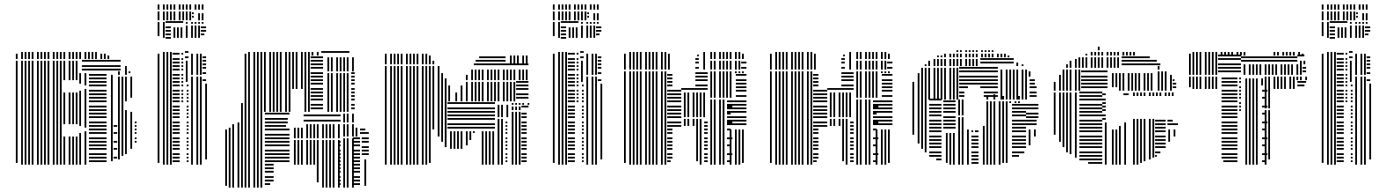

<svg xmlns="http://www.w3.org/2000/svg" viewBox="-20 -748 6294 872"><path d="M60 -8H52V-416H60ZM84 0H76V-416H84ZM100 0H92V-416H100ZM116 0H108V-416H116ZM132 0H124V-416H132ZM156 0H148V-416H156ZM172 0H164V-416H172ZM188 0H180V-416H188ZM204 0H196V-416H204ZM228 0H220V-416H228ZM244 0H236V-416H244ZM260 0H252V-416H260ZM276 0H268V-128H276ZM276 -184H268V-328H276ZM276 -384H268V-416H276ZM300 0H292V-128H300ZM300 -184H292V-328H300ZM300 -384H292V-416H300ZM316 0H308V-128H316ZM316 -184H308V-328H316ZM316 -384H308V-416H316ZM332 0H324V-128H332ZM332 -184H324V-328H332ZM332 -384H324V-416H332ZM348 0H340V-144H348ZM348 -176H340V-336H348ZM348 -368H340V-416H348ZM372 0H364V-152H372ZM372 -168H364V-344H372ZM372 -360H364V-416H372ZM464 -12H384V-20H464ZM464 -28H384V-36H464ZM464 -44H384V-52H464ZM464 -68H384V-76H464ZM464 -84H384V-92H464ZM464 -100H384V-108H464ZM464 -116H384V-124H464ZM464 -140H384V-148H464ZM464 -156H384V-164H464ZM464 -172H384V-180H464ZM464 -188H384V-196H464ZM464 -212H384V-220H464ZM464 -228H384V-236H464ZM464 -244H384V-252H464ZM464 -260H384V-268H464ZM464 -284H384V-292H464ZM464 -300H384V-308H464ZM464 -316H384V-324H464ZM464 -332H384V-340H464ZM464 -356H384V-364H464ZM464 -372H384V-380H464ZM464 -388H384V-396H464ZM464 -404H384V-412H464ZM492 -16H484V-408H492ZM512 -28H496V-36H512ZM512 -68H496V-76H512ZM512 -100H496V-108H512ZM512 -140H496V-148H512ZM512 -172H496V-180H512ZM524 -24H516V-392H524ZM540 -40H532V-392H540ZM556 -48H548V-248H556ZM556 -288H548V-392H556ZM580 -72H572V-240H580ZM580 -304H572V-392H580ZM600 -100H592V-108H600ZM600 -116H592V-124H600ZM600 -140H592V-148H600ZM600 -156H592V-164H600ZM600 -172H592V-180H600ZM600 -188H592V-196H600ZM524 -392H516V-400H524ZM540 -392H532V-400H540ZM556 -392H548V-400H556ZM580 -392H572V-400H580ZM524 -408H516V-424H524ZM556 -408H548V-432H556ZM60 -416H52V-472H60ZM84 -416H76V-472H84ZM100 -416H92V-472H100ZM116 -416H108V-472H116ZM132 -416H124V-472H132ZM156 -416H148V-472H156ZM172 -416H164V-472H172ZM188 -416H180V-472H188ZM204 -416H196V-472H204ZM228 -416H220V-472H228ZM244 -416H236V-472H244ZM260 -416H252V-472H260ZM276 -416H268V-472H276ZM300 -416H292V-472H300ZM316 -416H308V-472H316ZM332 -416H324V-472H332ZM528 -428H352V-436H528ZM528 -444H352V-452H528ZM528 -468H352V-476H528ZM556 -416H548V-448H556ZM572 -416H564V-424H572ZM60 -480H52V-504H60ZM84 -480H76V-512H84ZM100 -480H92V-512H100ZM116 -480H108V-512H116ZM132 -480H124V-512H132ZM156 -480H148V-512H156ZM172 -480H164V-512H172ZM188 -480H180V-512H188ZM204 -480H196V-512H204ZM228 -480H220V-512H228ZM244 -480H236V-512H244ZM260 -480H252V-512H260ZM276 -480H268V-512H276ZM300 -480H292V-512H300ZM316 -480H308V-512H316ZM332 -480H324V-512H332ZM348 -480H340V-512H348ZM372 -480H364V-512H372ZM388 -480H380V-512H388ZM404 -480H396V-512H404ZM420 -480H412V-512H420ZM444 -480H436V-504H444ZM460 -480H452V-504H460ZM476 -480H468V-496H476Z M704 -8H696V-504H704ZM728 0H720V-512H728ZM744 0H736V-512H744ZM760 0H752V-512H760ZM796 -12H764V-20H796ZM796 -28H764V-36H796ZM796 -44H764V-52H796ZM796 -68H764V-76H796ZM796 -84H764V-92H796ZM796 -100H764V-108H796ZM796 -116H764V-124H796ZM796 -140H764V-148H796ZM796 -156H764V-164H796ZM796 -172H764V-180H796ZM796 -188H764V-196H796ZM796 -212H764V-220H796ZM796 -228H764V-236H796ZM796 -244H764V-252H796ZM796 -260H764V-268H796ZM796 -284H764V-292H796ZM796 -300H764V-308H796ZM796 -316H764V-324H796ZM796 -332H764V-340H796ZM796 -356H764V-364H796ZM796 -372H764V-380H796ZM796 -388H764V-396H796ZM796 -404H764V-412H796ZM796 -428H764V-436H796ZM796 -444H764V-452H796ZM796 -460H764V-468H796ZM796 -476H764V-484H796ZM796 -500H764V-508H796ZM812 -284H804V-292H812ZM812 -300H804V-308H812ZM812 -316H804V-324H812ZM812 -332H804V-340H812ZM812 -356H804V-364H812ZM812 -372H804V-380H812ZM812 -388H804V-396H812ZM812 -404H804V-412H812ZM812 -428H804V-436H812ZM812 -444H804V-452H812ZM812 -460H804V-468H812ZM812 -476H804V-484H812ZM812 -500H804V-508H812ZM836 -12H828V-20H836ZM836 -28H828V-36H836ZM836 -44H828V-52H836ZM836 -68H828V-76H836ZM836 -84H828V-92H836ZM836 -100H828V-108H836ZM836 -116H828V-124H836ZM836 -140H828V-148H836ZM836 -156H828V-164H836ZM836 -172H828V-180H836ZM836 -188H828V-196H836ZM836 -212H828V-220H836ZM836 -228H828V-236H836ZM836 -244H828V-252H836ZM836 -260H828V-268H836ZM836 -284H828V-292H836ZM836 -300H828V-308H836ZM836 -316H828V-324H836ZM836 -332H828V-340H836ZM836 -356H828V-364H836ZM832 -376H824V-472H832ZM836 -484H820V-492H836ZM836 -508H820V-516H836ZM856 0H848V-400H856ZM880 0H872V-400H880ZM896 0H888V-400H896ZM920 -24H912V-368H920ZM916 -380H900V-388H916ZM856 -408H848V-504H856ZM880 -408H872V-504H880ZM896 -408H888V-504H896ZM916 -412H900V-420H916ZM916 -436H900V-444H916ZM916 -452H900V-460H916ZM916 -468H900V-476H916ZM916 -484H900V-492H916ZM704 -584H696V-648H704ZM728 -576H720V-648H728ZM756 -572H732V-580H756ZM756 -588H732V-596H756ZM756 -604H732V-612H756ZM756 -620H732V-628H756ZM756 -644H732V-652H756ZM776 -576H768V-624H776ZM792 -576H784V-624H792ZM808 -576H800V-624H808ZM812 -644H756V-652H812ZM832 -576H824V-632H832ZM856 -576H848V-632H856ZM872 -576H864V-632H872ZM888 -576H880V-632H888ZM908 -588H892V-596H908ZM916 -604H892V-612H916ZM916 -620H892V-628H916ZM832 -640H824V-648H832ZM856 -640H848V-648H856ZM872 -640H864V-648H872ZM888 -640H880V-648H888ZM904 -640H896V-648H904ZM704 -656H696V-696H704ZM728 -656H720V-696H728ZM744 -656H736V-696H744ZM760 -656H752V-696H760ZM776 -656H768V-696H776ZM800 -656H792V-696H800ZM816 -656H808V-696H816ZM832 -656H824V-696H832ZM848 -656H840V-696H848ZM860 -668H852V-676H860ZM860 -684H852V-692H860ZM888 -656H880V-688H888ZM904 -656H896V-688H904ZM704 -704H696V-728H704ZM728 -704H720V-728H728ZM744 -704H736V-728H744ZM760 -704H752V-728H760ZM776 -704H768V-728H776ZM800 -704H792V-728H800ZM816 -704H808V-728H816ZM832 -704H824V-728H832ZM848 -704H840V-728H848ZM872 -704H864V-728H872ZM888 -704H880V-728H888ZM904 -704H896V-728H904Z M1011 96H1003V-160H1011ZM1027 104H1019V-168H1027ZM1043 104H1035V-184H1043ZM1067 104H1059V-192H1067ZM1083 104H1075V-240H1083ZM1099 104H1091V-240H1099ZM1115 104H1107V-240H1115ZM1139 104H1131V-240H1139ZM1155 104H1147V-240H1155ZM1171 104H1163V-240H1171ZM1207 92H1183V84H1207ZM1223 76H1183V68H1223ZM1223 60H1183V52H1223ZM1223 36H1183V28H1223ZM1223 20H1183V12H1223ZM1223 4H1183V-4H1223ZM1295 -12H1183V-20H1295ZM1295 -28H1183V-36H1295ZM1295 -44H1183V-52H1295ZM1295 -60H1183V-68H1295ZM1295 -84H1183V-92H1295ZM1295 -100H1183V-108H1295ZM1295 -116H1183V-124H1295ZM1295 -132H1183V-140H1295ZM1295 -156H1183V-164H1295ZM1279 -172H1183V-180H1279ZM1287 -188H1183V-196H1287ZM1287 -204H1183V-212H1287ZM1295 -228H1183V-236H1295ZM1323 0H1315V-112H1323ZM1339 0H1331V-112H1339ZM1355 0H1347V-112H1355ZM1379 0H1371V-112H1379ZM1395 0H1387V-112H1395ZM1411 0H1403V-112H1411ZM1427 80H1419V-112H1427ZM1451 104H1443V-112H1451ZM1467 104H1459V-112H1467ZM1483 104H1475V-112H1483ZM1499 104H1491V-112H1499ZM1523 104H1515V-112H1523ZM1527 92H1519V84H1527ZM1527 76H1519V68H1527ZM1527 60H1519V52H1527ZM1527 36H1519V28H1527ZM1527 20H1519V12H1527ZM1527 4H1519V-4H1527ZM1527 -12H1519V-20H1527ZM1527 -28H1519V-36H1527ZM1527 -44H1519V-52H1527ZM1527 -60H1519V-68H1527ZM1527 -84H1519V-92H1527ZM1527 -100H1519V-108H1527ZM1323 -120H1315V-168H1323ZM1339 -120H1331V-168H1339ZM1355 -120H1347V-168H1355ZM1379 -120H1371V-184H1379ZM1395 -120H1387V-184H1395ZM1411 -120H1403V-184H1411ZM1427 -120H1419V-184H1427ZM1451 -120H1443V-184H1451ZM1467 -120H1459V-184H1467ZM1483 -120H1475V-184H1483ZM1499 -120H1491V-184H1499ZM1523 -120H1515V-184H1523ZM1527 -196H1359V-204H1527ZM1527 -220H1359V-228H1527ZM1547 104H1539V-120H1547ZM1563 104H1555V-120H1563ZM1587 104H1579V-120H1587ZM1615 92H1583V84H1615ZM1615 76H1583V68H1615ZM1615 60H1583V52H1615ZM1615 36H1583V28H1615ZM1615 20H1583V12H1615ZM1615 4H1583V-4H1615ZM1615 -12H1583V-20H1615ZM1615 -28H1583V-36H1615ZM1615 -44H1583V-52H1615ZM1615 -60H1583V-68H1615ZM1615 -84H1583V-92H1615ZM1615 -100H1583V-108H1615ZM1615 -116H1583V-124H1615ZM1643 96H1635V-24H1643ZM1655 -44H1623V-52H1655ZM1655 -60H1623V-68H1655ZM1655 -76H1623V-84H1655ZM1655 -100H1623V-108H1655ZM1655 -116H1623V-124H1655ZM1547 -128H1539V-184H1547ZM1563 -128H1555V-184H1563ZM1587 -128H1579V-184H1587ZM1603 -128H1595V-168H1603ZM1655 -140H1615V-148H1655ZM1639 -156H1615V-164H1639ZM1547 -192H1539V-232H1547ZM1563 -192H1555V-232H1563ZM1587 -192H1579V-232H1587ZM1083 -240H1075V-280H1083ZM1099 -240H1091V-496H1099ZM1115 -240H1107V-496H1115ZM1139 -240H1131V-496H1139ZM1155 -240H1147V-496H1155ZM1171 -240H1163V-496H1171ZM1187 -240H1179V-496H1187ZM1211 -240H1203V-496H1211ZM1227 -240H1219V-496H1227ZM1243 -240H1235V-496H1243ZM1259 -240H1251V-496H1259ZM1283 -240H1275V-496H1283ZM1299 -240H1291V-496H1299ZM1315 -344H1307V-496H1315ZM1331 -344H1323V-496H1331ZM1355 -344H1347V-496H1355ZM1371 -240H1363V-496H1371ZM1387 -240H1379V-496H1387ZM1447 -252H1391V-260H1447ZM1447 -268H1391V-276H1447ZM1447 -292H1391V-300H1447ZM1447 -308H1391V-316H1447ZM1447 -324H1391V-332H1447ZM1447 -340H1391V-348H1447ZM1447 -364H1391V-372H1447ZM1447 -380H1391V-388H1447ZM1447 -396H1391V-404H1447ZM1447 -412H1391V-420H1447ZM1447 -436H1391V-444H1447ZM1447 -452H1391V-460H1447ZM1447 -468H1391V-476H1447ZM1447 -484H1391V-492H1447ZM1475 -240H1467V-416H1475ZM1491 -240H1483V-416H1491ZM1515 -240H1507V-416H1515ZM1531 -240H1523V-416H1531ZM1547 -240H1539V-416H1547ZM1563 -240H1555V-416H1563ZM1591 -252H1575V-260H1591ZM1591 -268H1575V-276H1591ZM1591 -292H1575V-300H1591ZM1591 -308H1575V-316H1591ZM1591 -324H1575V-332H1591ZM1591 -340H1575V-348H1591ZM1591 -364H1575V-372H1591ZM1591 -380H1575V-388H1591ZM1591 -396H1575V-404H1591ZM1591 -412H1575V-420H1591ZM1475 -424H1467V-488H1475ZM1491 -424H1483V-488H1491ZM1515 -424H1507V-488H1515ZM1531 -424H1523V-488H1531ZM1547 -424H1539V-488H1547ZM1563 -424H1555V-488H1563ZM1587 -424H1579V-488H1587ZM1099 -496H1091V-504H1099ZM1115 -496H1107V-512H1115ZM1139 -496H1131V-512H1139ZM1155 -496H1147V-512H1155ZM1171 -496H1163V-512H1171ZM1187 -496H1179V-512H1187ZM1211 -496H1203V-512H1211ZM1227 -496H1219V-512H1227ZM1243 -496H1235V-512H1243ZM1259 -496H1251V-512H1259ZM1283 -496H1275V-512H1283ZM1299 -496H1291V-512H1299ZM1315 -496H1307V-512H1315ZM1331 -496H1323V-512H1331ZM1355 -496H1347V-512H1355ZM1371 -496H1363V-512H1371ZM1387 -496H1379V-512H1387ZM1403 -496H1395V-512H1403ZM1427 -496H1419V-512H1427ZM1567 -508H1439V-516H1567Z M1736 0H1728V-288H1736ZM1760 0H1752V-288H1760ZM1776 0H1768V-288H1776ZM1792 0H1784V-288H1792ZM1808 0H1800V-288H1808ZM1832 0H1824V-288H1832ZM1848 0H1840V-288H1848ZM1864 0H1856V-288H1864ZM1880 0H1872V-288H1880ZM1904 0H1896V-288H1904ZM1920 0H1912V-288H1920ZM1936 -8H1928V-288H1936ZM1952 -160H1944V-288H1952ZM1976 -128H1968V-288H1976ZM1992 -104H1984V-288H1992ZM2008 -80H2000V-288H2008ZM2032 -72H2024V-152H2032ZM2048 -72H2040V-152H2048ZM2064 -72H2056V-152H2064ZM2080 -72H2072V-152H2080ZM2104 -88H2096V-152H2104ZM2120 -112H2112V-152H2120ZM2136 -144H2128V-152H2136ZM2176 0H2168V-152H2176ZM2192 0H2184V-152H2192ZM2208 0H2200V-152H2208ZM2224 0H2216V-152H2224ZM2228 -164H2012V-172H2228ZM2228 -180H2012V-188H2228ZM2228 -204H2012V-212H2228ZM2228 -220H2012V-228H2228ZM2228 -236H2012V-244H2228ZM2228 -252H2012V-260H2228ZM2228 -276H2012V-284H2228ZM2248 0H2240V-208H2248ZM2264 0H2256V-208H2264ZM2284 -12H2276V-20H2284ZM2284 -28H2276V-36H2284ZM2284 -44H2276V-52H2284ZM2284 -68H2276V-76H2284ZM2284 -84H2276V-92H2284ZM2284 -100H2276V-108H2284ZM2284 -116H2276V-124H2284ZM2284 -140H2276V-148H2284ZM2284 -156H2276V-164H2284ZM2284 -172H2276V-180H2284ZM2284 -188H2276V-196H2284ZM2248 -216H2240V-272H2248ZM2264 -216H2256V-272H2264ZM2288 -216H2280V-272H2288ZM2312 0H2304V-240H2312ZM2328 0H2320V-240H2328ZM2344 0H2336V-240H2344ZM2372 -12H2348V-20H2372ZM2372 -28H2348V-36H2372ZM2372 -44H2348V-52H2372ZM2372 -68H2348V-76H2372ZM2372 -84H2348V-92H2372ZM2372 -100H2348V-108H2372ZM2372 -116H2348V-124H2372ZM2372 -140H2348V-148H2372ZM2372 -156H2348V-164H2372ZM2372 -172H2348V-180H2372ZM2372 -188H2348V-196H2372ZM2372 -212H2348V-220H2372ZM2372 -228H2348V-236H2372ZM2312 -248H2304V-264H2312ZM2328 -248H2320V-264H2328ZM2344 -248H2336V-264H2344ZM2380 -260H2348V-268H2380ZM2312 -272H2304V-280H2312ZM2328 -272H2320V-280H2328ZM2344 -272H2336V-280H2344ZM2360 -272H2352V-280H2360ZM2384 -272H2376V-280H2384ZM1736 -288H1728V-448H1736ZM1760 -288H1752V-448H1760ZM1776 -288H1768V-448H1776ZM1792 -288H1784V-448H1792ZM1808 -288H1800V-448H1808ZM1832 -288H1824V-448H1832ZM1848 -288H1840V-448H1848ZM1864 -288H1856V-448H1864ZM1880 -288H1872V-448H1880ZM1904 -288H1896V-448H1904ZM1920 -288H1912V-448H1920ZM1936 -288H1928V-448H1936ZM1952 -288H1944V-448H1952ZM1976 -288H1968V-448H1976ZM1992 -288H1984V-416H1992ZM2008 -288H2000V-392H2008ZM2024 -288H2016V-360H2024ZM2056 -288H2048V-328H2056ZM2080 -288H2072V-360H2080ZM2104 -288H2096V-376H2104ZM2128 -288H2120V-376H2128ZM2144 -288H2136V-376H2144ZM2160 -288H2152V-376H2160ZM2176 -288H2168V-376H2176ZM2200 -288H2192V-376H2200ZM2216 -288H2208V-376H2216ZM2232 -288H2224V-376H2232ZM2248 -288H2240V-376H2248ZM2272 -288H2264V-376H2272ZM2288 -288H2280V-376H2288ZM2304 -288H2296V-376H2304ZM2320 -288H2312V-376H2320ZM2380 -300H2324V-308H2380ZM2380 -316H2324V-324H2380ZM2380 -340H2324V-348H2380ZM2380 -356H2324V-364H2380ZM2380 -372H2324V-380H2380ZM2104 -384H2096V-408H2104ZM2128 -384H2120V-432H2128ZM2144 -384H2136V-432H2144ZM2160 -384H2152V-432H2160ZM2176 -384H2168V-432H2176ZM2200 -384H2192V-432H2200ZM2216 -384H2208V-432H2216ZM2232 -384H2224V-432H2232ZM2248 -384H2240V-432H2248ZM2272 -384H2264V-432H2272ZM2288 -384H2280V-432H2288ZM2304 -384H2296V-432H2304ZM2320 -384H2312V-432H2320ZM2344 -384H2336V-432H2344ZM2360 -384H2352V-432H2360ZM2376 -384H2368V-432H2376ZM2380 -452H2132V-460H2380ZM1736 -456H1728V-504H1736ZM1760 -456H1752V-504H1760ZM1776 -456H1768V-504H1776ZM1792 -456H1784V-504H1792ZM1808 -456H1800V-504H1808ZM1832 -456H1824V-504H1832ZM1848 -456H1840V-504H1848ZM1864 -456H1856V-504H1864ZM1880 -456H1872V-504H1880ZM1904 -456H1896V-504H1904ZM1920 -456H1912V-504H1920ZM1936 -456H1928V-496H1936ZM1952 -456H1944V-472H1952ZM2276 -468H2140V-476H2276ZM2276 -484H2156V-492H2276ZM2304 -456H2296V-496H2304ZM2320 -456H2312V-496H2320ZM2336 -456H2328V-496H2336ZM2360 -456H2352V-496H2360ZM2376 -456H2368V-496H2376Z M2499 -8H2491V-504H2499ZM2523 0H2515V-512H2523ZM2539 0H2531V-512H2539ZM2555 0H2547V-512H2555ZM2591 -12H2559V-20H2591ZM2591 -28H2559V-36H2591ZM2591 -44H2559V-52H2591ZM2591 -68H2559V-76H2591ZM2591 -84H2559V-92H2591ZM2591 -100H2559V-108H2591ZM2591 -116H2559V-124H2591ZM2591 -140H2559V-148H2591ZM2591 -156H2559V-164H2591ZM2591 -172H2559V-180H2591ZM2591 -188H2559V-196H2591ZM2591 -212H2559V-220H2591ZM2591 -228H2559V-236H2591ZM2591 -244H2559V-252H2591ZM2591 -260H2559V-268H2591ZM2591 -284H2559V-292H2591ZM2591 -300H2559V-308H2591ZM2591 -316H2559V-324H2591ZM2591 -332H2559V-340H2591ZM2591 -356H2559V-364H2591ZM2591 -372H2559V-380H2591ZM2591 -388H2559V-396H2591ZM2591 -404H2559V-412H2591ZM2591 -428H2559V-436H2591ZM2591 -444H2559V-452H2591ZM2591 -460H2559V-468H2591ZM2591 -476H2559V-484H2591ZM2591 -500H2559V-508H2591ZM2607 -284H2599V-292H2607ZM2607 -300H2599V-308H2607ZM2607 -316H2599V-324H2607ZM2607 -332H2599V-340H2607ZM2607 -356H2599V-364H2607ZM2607 -372H2599V-380H2607ZM2607 -388H2599V-396H2607ZM2607 -404H2599V-412H2607ZM2607 -428H2599V-436H2607ZM2607 -444H2599V-452H2607ZM2607 -460H2599V-468H2607ZM2607 -476H2599V-484H2607ZM2607 -500H2599V-508H2607ZM2631 -12H2623V-20H2631ZM2631 -28H2623V-36H2631ZM2631 -44H2623V-52H2631ZM2631 -68H2623V-76H2631ZM2631 -84H2623V-92H2631ZM2631 -100H2623V-108H2631ZM2631 -116H2623V-124H2631ZM2631 -140H2623V-148H2631ZM2631 -156H2623V-164H2631ZM2631 -172H2623V-180H2631ZM2631 -188H2623V-196H2631ZM2631 -212H2623V-220H2631ZM2631 -228H2623V-236H2631ZM2631 -244H2623V-252H2631ZM2631 -260H2623V-268H2631ZM2631 -284H2623V-292H2631ZM2631 -300H2623V-308H2631ZM2631 -316H2623V-324H2631ZM2631 -332H2623V-340H2631ZM2631 -356H2623V-364H2631ZM2627 -376H2619V-472H2627ZM2631 -484H2615V-492H2631ZM2631 -508H2615V-516H2631ZM2651 0H2643V-400H2651ZM2675 0H2667V-400H2675ZM2691 0H2683V-400H2691ZM2715 -24H2707V-368H2715ZM2711 -380H2695V-388H2711ZM2651 -408H2643V-504H2651ZM2675 -408H2667V-504H2675ZM2691 -408H2683V-504H2691ZM2711 -412H2695V-420H2711ZM2711 -436H2695V-444H2711ZM2711 -452H2695V-460H2711ZM2711 -468H2695V-476H2711ZM2711 -484H2695V-492H2711ZM2499 -584H2491V-648H2499ZM2523 -576H2515V-648H2523ZM2551 -572H2527V-580H2551ZM2551 -588H2527V-596H2551ZM2551 -604H2527V-612H2551ZM2551 -620H2527V-628H2551ZM2551 -644H2527V-652H2551ZM2571 -576H2563V-624H2571ZM2587 -576H2579V-624H2587ZM2603 -576H2595V-624H2603ZM2607 -644H2551V-652H2607ZM2627 -576H2619V-632H2627ZM2651 -576H2643V-632H2651ZM2667 -576H2659V-632H2667ZM2683 -576H2675V-632H2683ZM2703 -588H2687V-596H2703ZM2711 -604H2687V-612H2711ZM2711 -620H2687V-628H2711ZM2627 -640H2619V-648H2627ZM2651 -640H2643V-648H2651ZM2667 -640H2659V-648H2667ZM2683 -640H2675V-648H2683ZM2699 -640H2691V-648H2699ZM2499 -656H2491V-696H2499ZM2523 -656H2515V-696H2523ZM2539 -656H2531V-696H2539ZM2555 -656H2547V-696H2555ZM2571 -656H2563V-696H2571ZM2595 -656H2587V-696H2595ZM2611 -656H2603V-696H2611ZM2627 -656H2619V-696H2627ZM2643 -656H2635V-696H2643ZM2655 -668H2647V-676H2655ZM2655 -684H2647V-692H2655ZM2683 -656H2675V-688H2683ZM2699 -656H2691V-688H2699ZM2499 -704H2491V-728H2499ZM2523 -704H2515V-728H2523ZM2539 -704H2531V-728H2539ZM2555 -704H2547V-728H2555ZM2571 -704H2563V-728H2571ZM2595 -704H2587V-728H2595ZM2611 -704H2603V-728H2611ZM2627 -704H2619V-728H2627ZM2643 -704H2635V-728H2643ZM2667 -704H2659V-728H2667ZM2683 -704H2675V-728H2683ZM2699 -704H2691V-728H2699Z M2822 -8H2814V-424H2822ZM2846 0H2838V-424H2846ZM2862 0H2854V-424H2862ZM2878 0H2870V-424H2878ZM2894 0H2886V-424H2894ZM2918 0H2910V-424H2918ZM2934 0H2926V-424H2934ZM2950 0H2942V-424H2950ZM2966 0H2958V-424H2966ZM2990 0H2982V-424H2990ZM3006 0H2998V-424H3006ZM3026 -12H3010V-20H3026ZM3034 -28H3010V-36H3034ZM3034 -44H3010V-52H3034ZM3034 -68H3010V-76H3034ZM3034 -84H3010V-92H3034ZM3034 -100H3010V-108H3034ZM3034 -116H3010V-124H3034ZM3034 -140H3010V-148H3034ZM3034 -156H3010V-164H3034ZM3074 -172H3010V-180H3074ZM3074 -188H3010V-196H3074ZM3074 -212H3010V-220H3074ZM3074 -228H3010V-236H3074ZM3074 -244H3010V-252H3074ZM3074 -260H3010V-268H3074ZM3074 -284H3010V-292H3074ZM3074 -300H3010V-308H3074ZM3074 -316H3010V-324H3074ZM3074 -332H3010V-340H3074ZM3034 -356H3010V-364H3034ZM3034 -372H3010V-380H3034ZM3034 -388H3010V-396H3034ZM3034 -404H3010V-412H3034ZM3094 -176H3086V-208H3094ZM3110 -176H3102V-208H3110ZM3134 -176H3126V-208H3134ZM3150 -16H3142V-208H3150ZM3166 0H3158V-208H3166ZM3194 -12H3178V-20H3194ZM3194 -28H3178V-36H3194ZM3194 -44H3178V-52H3194ZM3194 -68H3178V-76H3194ZM3194 -84H3178V-92H3194ZM3194 -100H3178V-108H3194ZM3194 -116H3178V-124H3194ZM3194 -140H3178V-148H3194ZM3194 -156H3178V-164H3194ZM3194 -172H3178V-180H3194ZM3194 -188H3178V-196H3194ZM3094 -216H3086V-328H3094ZM3110 -216H3102V-328H3110ZM3134 -216H3126V-328H3134ZM3150 -216H3142V-328H3150ZM3166 -216H3158V-328H3166ZM3182 -216H3174V-328H3182ZM3194 -340H3074V-348H3194ZM3194 -356H3138V-364H3194ZM3194 -380H3138V-388H3194ZM3194 -396H3138V-404H3194ZM3194 -412H3138V-420H3194ZM3214 0H3206V-296H3214ZM3230 0H3222V-296H3230ZM3254 0H3246V-296H3254ZM3270 0H3262V-296H3270ZM3298 -12H3282V-20H3298ZM3306 -44H3282V-52H3306ZM3298 -84H3282V-92H3298ZM3306 -116H3282V-124H3306ZM3298 -156H3282V-164H3298ZM3306 -188H3282V-196H3306ZM3298 -228H3282V-236H3298ZM3306 -260H3282V-268H3306ZM3302 0H3294V-160H3302ZM3326 0H3318V-160H3326ZM3342 0H3334V-160H3342ZM3358 -8H3350V-160H3358ZM3370 -180H3282V-188H3370ZM3370 -196H3282V-204H3370ZM3370 -212H3282V-220H3370ZM3370 -236H3282V-244H3370ZM3370 -252H3282V-260H3370ZM3370 -268H3282V-276H3370ZM3370 -284H3282V-292H3370ZM3214 -304H3206V-416H3214ZM3230 -304H3222V-416H3230ZM3254 -304H3246V-416H3254ZM3270 -304H3262V-416H3270ZM3286 -304H3278V-416H3286ZM3302 -304H3294V-416H3302ZM3370 -308H3322V-316H3370ZM3370 -332H3322V-340H3370ZM3370 -348H3322V-356H3370ZM3370 -364H3322V-372H3370ZM3370 -380H3322V-388H3370ZM3370 -404H3322V-412H3370ZM3214 -416H3206V-424H3214ZM3230 -416H3222V-424H3230ZM3254 -416H3246V-424H3254ZM3270 -416H3262V-424H3270ZM3286 -416H3278V-424H3286ZM3302 -416H3294V-424H3302ZM3326 -416H3318V-424H3326ZM3342 -416H3334V-424H3342ZM3358 -416H3350V-424H3358ZM2822 -432H2814V-504H2822ZM2846 -432H2838V-512H2846ZM2862 -432H2854V-512H2862ZM2878 -432H2870V-512H2878ZM2894 -432H2886V-512H2894ZM2918 -432H2910V-512H2918ZM2934 -432H2926V-512H2934ZM2950 -432H2942V-512H2950ZM2966 -432H2958V-512H2966ZM2990 -432H2982V-512H2990ZM3006 -432H2998V-512H3006ZM3022 -432H3014V-504H3022ZM3154 -436H3138V-444H3154ZM3154 -460H3138V-468H3154ZM3154 -476H3138V-484H3154ZM3154 -492H3146V-500H3154ZM3182 -432H3174V-512H3182ZM3214 -432H3206V-472H3214ZM3230 -432H3222V-472H3230ZM3254 -432H3246V-472H3254ZM3270 -432H3262V-472H3270ZM3286 -432H3278V-472H3286ZM3302 -432H3294V-472H3302ZM3326 -432H3318V-472H3326ZM3342 -432H3334V-472H3342ZM3370 -436H3346V-444H3370ZM3370 -460H3346V-468H3370ZM3214 -480H3206V-512H3214ZM3230 -480H3222V-512H3230ZM3254 -480H3246V-512H3254ZM3270 -480H3262V-512H3270ZM3286 -480H3278V-512H3286ZM3302 -480H3294V-512H3302ZM3326 -480H3318V-512H3326ZM3342 -480H3334V-512H3342ZM3358 -480H3350V-504H3358Z M3485 -8H3477V-424H3485ZM3509 0H3501V-424H3509ZM3525 0H3517V-424H3525ZM3541 0H3533V-424H3541ZM3557 0H3549V-424H3557ZM3581 0H3573V-424H3581ZM3597 0H3589V-424H3597ZM3613 0H3605V-424H3613ZM3629 0H3621V-424H3629ZM3653 0H3645V-424H3653ZM3669 0H3661V-424H3669ZM3689 -12H3673V-20H3689ZM3697 -28H3673V-36H3697ZM3697 -44H3673V-52H3697ZM3697 -68H3673V-76H3697ZM3697 -84H3673V-92H3697ZM3697 -100H3673V-108H3697ZM3697 -116H3673V-124H3697ZM3697 -140H3673V-148H3697ZM3697 -156H3673V-164H3697ZM3737 -172H3673V-180H3737ZM3737 -188H3673V-196H3737ZM3737 -212H3673V-220H3737ZM3737 -228H3673V-236H3737ZM3737 -244H3673V-252H3737ZM3737 -260H3673V-268H3737ZM3737 -284H3673V-292H3737ZM3737 -300H3673V-308H3737ZM3737 -316H3673V-324H3737ZM3737 -332H3673V-340H3737ZM3697 -356H3673V-364H3697ZM3697 -372H3673V-380H3697ZM3697 -388H3673V-396H3697ZM3697 -404H3673V-412H3697ZM3757 -176H3749V-208H3757ZM3773 -176H3765V-208H3773ZM3797 -176H3789V-208H3797ZM3813 -16H3805V-208H3813ZM3829 0H3821V-208H3829ZM3857 -12H3841V-20H3857ZM3857 -28H3841V-36H3857ZM3857 -44H3841V-52H3857ZM3857 -68H3841V-76H3857ZM3857 -84H3841V-92H3857ZM3857 -100H3841V-108H3857ZM3857 -116H3841V-124H3857ZM3857 -140H3841V-148H3857ZM3857 -156H3841V-164H3857ZM3857 -172H3841V-180H3857ZM3857 -188H3841V-196H3857ZM3757 -216H3749V-328H3757ZM3773 -216H3765V-328H3773ZM3797 -216H3789V-328H3797ZM3813 -216H3805V-328H3813ZM3829 -216H3821V-328H3829ZM3845 -216H3837V-328H3845ZM3857 -340H3737V-348H3857ZM3857 -356H3801V-364H3857ZM3857 -380H3801V-388H3857ZM3857 -396H3801V-404H3857ZM3857 -412H3801V-420H3857ZM3877 0H3869V-296H3877ZM3893 0H3885V-296H3893ZM3917 0H3909V-296H3917ZM3933 0H3925V-296H3933ZM3961 -12H3945V-20H3961ZM3969 -44H3945V-52H3969ZM3961 -84H3945V-92H3961ZM3969 -116H3945V-124H3969ZM3961 -156H3945V-164H3961ZM3969 -188H3945V-196H3969ZM3961 -228H3945V-236H3961ZM3969 -260H3945V-268H3969ZM3965 0H3957V-160H3965ZM3989 0H3981V-160H3989ZM4005 0H3997V-160H4005ZM4021 -8H4013V-160H4021ZM4033 -180H3945V-188H4033ZM4033 -196H3945V-204H4033ZM4033 -212H3945V-220H4033ZM4033 -236H3945V-244H4033ZM4033 -252H3945V-260H4033ZM4033 -268H3945V-276H4033ZM4033 -284H3945V-292H4033ZM3877 -304H3869V-416H3877ZM3893 -304H3885V-416H3893ZM3917 -304H3909V-416H3917ZM3933 -304H3925V-416H3933ZM3949 -304H3941V-416H3949ZM3965 -304H3957V-416H3965ZM4033 -308H3985V-316H4033ZM4033 -332H3985V-340H4033ZM4033 -348H3985V-356H4033ZM4033 -364H3985V-372H4033ZM4033 -380H3985V-388H4033ZM4033 -404H3985V-412H4033ZM3877 -416H3869V-424H3877ZM3893 -416H3885V-424H3893ZM3917 -416H3909V-424H3917ZM3933 -416H3925V-424H3933ZM3949 -416H3941V-424H3949ZM3965 -416H3957V-424H3965ZM3989 -416H3981V-424H3989ZM4005 -416H3997V-424H4005ZM4021 -416H4013V-424H4021ZM3485 -432H3477V-504H3485ZM3509 -432H3501V-512H3509ZM3525 -432H3517V-512H3525ZM3541 -432H3533V-512H3541ZM3557 -432H3549V-512H3557ZM3581 -432H3573V-512H3581ZM3597 -432H3589V-512H3597ZM3613 -432H3605V-512H3613ZM3629 -432H3621V-512H3629ZM3653 -432H3645V-512H3653ZM3669 -432H3661V-512H3669ZM3685 -432H3677V-504H3685ZM3817 -436H3801V-444H3817ZM3817 -460H3801V-468H3817ZM3817 -476H3801V-484H3817ZM3817 -492H3809V-500H3817ZM3845 -432H3837V-512H3845ZM3877 -432H3869V-472H3877ZM3893 -432H3885V-472H3893ZM3917 -432H3909V-472H3917ZM3933 -432H3925V-472H3933ZM3949 -432H3941V-472H3949ZM3965 -432H3957V-472H3965ZM3989 -432H3981V-472H3989ZM4005 -432H3997V-472H4005ZM4033 -436H4009V-444H4033ZM4033 -460H4009V-468H4033ZM3877 -480H3869V-512H3877ZM3893 -480H3885V-512H3893ZM3917 -480H3909V-512H3917ZM3933 -480H3925V-512H3933ZM3949 -480H3941V-512H3949ZM3965 -480H3957V-512H3965ZM3989 -480H3981V-512H3989ZM4005 -480H3997V-512H4005ZM4021 -480H4013V-504H4021Z M4132 -136H4124V-296H4132ZM4156 -96H4148V-296H4156ZM4172 -72H4164V-296H4172ZM4188 -56H4180V-296H4188ZM4256 -20H4232V-28H4256ZM4256 -36H4200V-44H4256ZM4256 -52H4200V-60H4256ZM4256 -76H4200V-84H4256ZM4256 -92H4200V-100H4256ZM4256 -108H4200V-116H4256ZM4256 -124H4200V-132H4256ZM4256 -148H4200V-156H4256ZM4256 -164H4200V-172H4256ZM4256 -180H4200V-188H4256ZM4256 -196H4200V-204H4256ZM4256 -220H4200V-228H4256ZM4256 -236H4200V-244H4256ZM4256 -252H4200V-260H4256ZM4256 -268H4200V-276H4256ZM4256 -292H4200V-300H4256ZM4284 -8H4276V-144H4284ZM4300 0H4292V-144H4300ZM4316 0H4308V-144H4316ZM4320 -164H4264V-172H4320ZM4320 -180H4264V-188H4320ZM4320 -196H4264V-204H4320ZM4320 -212H4264V-220H4320ZM4320 -236H4264V-244H4320ZM4320 -252H4264V-260H4320ZM4320 -268H4264V-276H4320ZM4320 -284H4264V-292H4320ZM4340 0H4332V-216H4340ZM4356 0H4348V-216H4356ZM4380 0H4372V-160H4380ZM4424 -4H4392V-12H4424ZM4424 -20H4392V-28H4424ZM4424 -36H4392V-44H4424ZM4424 -52H4392V-60H4424ZM4424 -76H4392V-84H4424ZM4424 -92H4392V-100H4424ZM4424 -108H4392V-116H4424ZM4424 -124H4392V-132H4424ZM4400 -148H4392V-156H4400ZM4424 -148H4408V-156H4424ZM4340 -224H4332V-296H4340ZM4356 -224H4348V-296H4356ZM4452 0H4444V-176H4452ZM4468 0H4460V-280H4468ZM4484 0H4476V-280H4484ZM4500 0H4492V-280H4500ZM4524 0H4516V-280H4524ZM4540 -8H4532V-280H4540ZM4556 -8H4548V-280H4556ZM4608 -36H4576V-44H4608ZM4632 -52H4576V-60H4632ZM4640 -76H4576V-84H4640ZM4640 -92H4576V-100H4640ZM4640 -108H4576V-116H4640ZM4640 -124H4576V-132H4640ZM4640 -148H4576V-156H4640ZM4640 -164H4576V-172H4640ZM4640 -180H4576V-188H4640ZM4640 -196H4576V-204H4640ZM4640 -220H4576V-228H4640ZM4640 -236H4576V-244H4640ZM4640 -252H4576V-260H4640ZM4640 -268H4576V-276H4640ZM4660 -88H4652V-160H4660ZM4684 -128H4676V-160H4684ZM4688 -180H4640V-188H4688ZM4688 -196H4640V-204H4688ZM4696 -212H4640V-220H4696ZM4696 -228H4640V-236H4696ZM4696 -252H4640V-260H4696ZM4696 -268H4640V-276H4696ZM4468 -280H4460V-288H4468ZM4484 -280H4476V-288H4484ZM4500 -280H4492V-288H4500ZM4524 -280H4516V-288H4524ZM4540 -280H4532V-288H4540ZM4556 -280H4548V-288H4556ZM4572 -280H4564V-288H4572ZM4596 -280H4588V-288H4596ZM4612 -280H4604V-288H4612ZM4468 -296H4460V-312H4468ZM4500 -296H4492V-320H4500ZM4540 -296H4532V-312H4540ZM4572 -296H4564V-320H4572ZM4612 -296H4604V-312H4612ZM4644 -296H4636V-320H4644ZM4132 -296H4124V-376H4132ZM4156 -296H4148V-416H4156ZM4172 -296H4164V-440H4172ZM4188 -296H4180V-440H4188ZM4204 -296H4196V-440H4204ZM4228 -296H4220V-440H4228ZM4244 -296H4236V-440H4244ZM4260 -296H4252V-440H4260ZM4276 -296H4268V-440H4276ZM4300 -296H4292V-440H4300ZM4316 -296H4308V-440H4316ZM4332 -296H4324V-440H4332ZM4360 -308H4336V-316H4360ZM4512 -308H4448V-316H4512ZM4360 -324H4336V-332H4360ZM4512 -324H4448V-332H4512ZM4376 -348H4336V-356H4376ZM4512 -348H4432V-356H4512ZM4512 -364H4336V-372H4512ZM4512 -380H4336V-388H4512ZM4512 -396H4336V-404H4512ZM4512 -420H4336V-428H4512ZM4512 -436H4336V-444H4512ZM4532 -296H4524V-400H4532ZM4556 -296H4548V-400H4556ZM4572 -296H4564V-400H4572ZM4588 -296H4580V-400H4588ZM4604 -296H4596V-400H4604ZM4628 -296H4620V-400H4628ZM4644 -296H4636V-400H4644ZM4688 -308H4656V-316H4688ZM4688 -324H4656V-332H4688ZM4688 -348H4656V-356H4688ZM4680 -364H4656V-372H4680ZM4680 -380H4656V-388H4680ZM4532 -400H4524V-432H4532ZM4556 -400H4548V-432H4556ZM4572 -400H4564V-432H4572ZM4588 -400H4580V-432H4588ZM4604 -400H4596V-432H4604ZM4628 -400H4620V-432H4628ZM4644 -400H4636V-432H4644ZM4660 -400H4652V-424H4660ZM4188 -448H4180V-456H4188ZM4204 -448H4196V-472H4204ZM4228 -448H4220V-480H4228ZM4244 -448H4236V-480H4244ZM4260 -448H4252V-480H4260ZM4276 -448H4268V-480H4276ZM4300 -448H4292V-480H4300ZM4316 -448H4308V-480H4316ZM4332 -448H4324V-480H4332ZM4348 -448H4340V-480H4348ZM4372 -448H4364V-480H4372ZM4388 -448H4380V-480H4388ZM4404 -448H4396V-480H4404ZM4420 -448H4412V-480H4420ZM4584 -460H4432V-468H4584ZM4584 -476H4432V-484H4584ZM4604 -448H4596V-464H4604ZM4628 -448H4620V-456H4628ZM4244 -488H4236V-496H4244ZM4260 -488H4252V-496H4260ZM4276 -488H4268V-504H4276ZM4300 -488H4292V-504H4300ZM4316 -488H4308V-504H4316ZM4332 -488H4324V-504H4332ZM4348 -488H4340V-504H4348ZM4372 -488H4364V-504H4372ZM4388 -488H4380V-504H4388ZM4404 -488H4396V-504H4404ZM4420 -488H4412V-504H4420ZM4444 -488H4436V-504H4444ZM4460 -488H4452V-504H4460ZM4476 -488H4468V-504H4476ZM4492 -488H4484V-504H4492ZM4516 -488H4508V-504H4516ZM4532 -488H4524V-504H4532ZM4548 -488H4540V-504H4548ZM4564 -488H4556V-496H4564ZM4332 -512H4324V-520H4332ZM4348 -512H4340V-520H4348ZM4372 -512H4364V-520H4372ZM4388 -512H4380V-520H4388ZM4404 -512H4396V-520H4404ZM4420 -512H4412V-520H4420ZM4444 -512H4436V-520H4444ZM4460 -512H4452V-520H4460ZM4476 -512H4468V-520H4476ZM4492 -512H4484V-520H4492Z M4774 -136H4766V-328H4774ZM4798 -104H4790V-328H4798ZM4814 -80H4806V-328H4814ZM4830 -56H4822V-328H4830ZM4846 -48H4838V-328H4846ZM4870 -32H4862V-328H4870ZM4986 -4H4922V-12H4986ZM4986 -20H4882V-28H4986ZM4986 -36H4882V-44H4986ZM4986 -52H4882V-60H4986ZM4986 -76H4882V-84H4986ZM4986 -92H4882V-100H4986ZM4986 -108H4882V-116H4986ZM4986 -124H4882V-132H4986ZM4986 -148H4882V-156H4986ZM4986 -164H4882V-172H4986ZM4986 -180H4882V-188H4986ZM4986 -196H4882V-204H4986ZM4986 -220H4882V-228H4986ZM4986 -236H4882V-244H4986ZM4986 -252H4882V-260H4986ZM4986 -268H4882V-276H4986ZM4986 -292H4882V-300H4986ZM4986 -308H4882V-316H4986ZM4986 -324H4882V-332H4986ZM5006 0H4998V-192H5006ZM5002 -204H4986V-212H5002ZM5002 -220H4986V-228H5002ZM5002 -244H4986V-252H5002ZM5002 -260H4986V-268H5002ZM5002 -276H4986V-284H5002ZM5002 -292H4986V-300H5002ZM5002 -316H4986V-324H5002ZM5038 0H5030V-160H5038ZM5054 0H5046V-160H5054ZM5070 0H5062V-176H5070ZM5094 0H5086V-192H5094ZM5106 -316H5082V-324H5106ZM5134 0H5126V-208H5134ZM5150 0H5142V-208H5150ZM5166 -8H5158V-208H5166ZM5182 -16H5174V-208H5182ZM5206 -24H5198V-208H5206ZM5222 -32H5214V-208H5222ZM5234 -36H5226V-44H5234ZM5250 -52H5226V-60H5250ZM5274 -76H5226V-84H5274ZM5274 -92H5226V-100H5274ZM5274 -108H5226V-116H5274ZM5274 -124H5226V-132H5274ZM5274 -148H5226V-156H5274ZM5274 -164H5226V-172H5274ZM5274 -180H5226V-188H5274ZM5274 -196H5226V-204H5274ZM5294 -104H5286V-160H5294ZM5318 -128H5310V-160H5318ZM5330 -180H5282V-188H5330ZM5306 -196H5282V-204H5306ZM5134 -312H5126V-320H5134ZM5150 -312H5142V-320H5150ZM5166 -312H5158V-320H5166ZM5182 -312H5174V-320H5182ZM5206 -312H5198V-320H5206ZM5222 -312H5214V-320H5222ZM5238 -312H5230V-320H5238ZM5254 -312H5246V-320H5254ZM5278 -312H5270V-320H5278ZM5294 -312H5286V-320H5294ZM5310 -312H5302V-320H5310ZM5134 -320H5126V-328H5134ZM5150 -320H5142V-328H5150ZM5166 -320H5158V-328H5166ZM5182 -320H5174V-328H5182ZM5206 -320H5198V-328H5206ZM5222 -320H5214V-328H5222ZM5238 -320H5230V-328H5238ZM5254 -320H5246V-328H5254ZM5278 -320H5270V-328H5278ZM5294 -320H5286V-328H5294ZM5310 -320H5302V-328H5310ZM4774 -336H4766V-376H4774ZM4798 -336H4790V-408H4798ZM4814 -336H4806V-432H4814ZM4830 -336H4822V-432H4830ZM4846 -336H4838V-432H4846ZM4870 -336H4862V-432H4870ZM4886 -336H4878V-432H4886ZM5010 -348H4890V-356H5010ZM5010 -364H4890V-372H5010ZM5010 -380H4890V-388H5010ZM5010 -396H4890V-404H5010ZM5010 -420H4890V-428H5010ZM5038 -352H5030V-416H5038ZM5054 -352H5046V-416H5054ZM5070 -336H5062V-416H5070ZM5086 -336H5078V-416H5086ZM5110 -336H5102V-416H5110ZM5126 -336H5118V-416H5126ZM5142 -336H5134V-416H5142ZM5158 -336H5150V-416H5158ZM5182 -336H5174V-416H5182ZM5198 -336H5190V-416H5198ZM5214 -336H5206V-416H5214ZM5246 -336H5238V-424H5246ZM5262 -336H5254V-424H5262ZM5278 -336H5270V-424H5278ZM5302 -336H5294V-408H5302ZM5322 -348H5306V-356H5322ZM5322 -364H5306V-372H5322ZM5314 -380H5306V-388H5314ZM5246 -432H5238V-448H5246ZM4830 -440H4822V-456H4830ZM4846 -440H4838V-472H4846ZM4870 -440H4862V-480H4870ZM4886 -440H4878V-488H4886ZM4902 -440H4894V-488H4902ZM4918 -440H4910V-488H4918ZM4942 -440H4934V-488H4942ZM4958 -440H4950V-488H4958ZM4974 -440H4966V-488H4974ZM4990 -440H4982V-488H4990ZM5014 -440H5006V-488H5014ZM5030 -440H5022V-488H5030ZM5046 -440H5038V-488H5046ZM5062 -440H5054V-488H5062ZM5250 -452H5074V-460H5250ZM5234 -468H5074V-476H5234ZM5202 -484H5074V-492H5202ZM4918 -496H4910V-504H4918ZM4942 -496H4934V-512H4942ZM4958 -496H4950V-512H4958ZM4974 -496H4966V-512H4974ZM4990 -496H4982V-512H4990ZM5014 -496H5006V-512H5014ZM5030 -496H5022V-512H5030ZM5046 -496H5038V-512H5046ZM5062 -496H5054V-512H5062ZM5086 -496H5078V-512H5086ZM5102 -496H5094V-512H5102ZM5118 -496H5110V-512H5118ZM5134 -496H5126V-512H5134ZM4974 -520H4966V-536H4974Z M5388 -352H5380V-400H5388ZM5404 -344H5396V-400H5404ZM5420 -344H5412V-400H5420ZM5436 -344H5428V-400H5436ZM5460 -344H5452V-400H5460ZM5476 -344H5468V-400H5476ZM5492 -344H5484V-400H5492ZM5508 -344H5500V-400H5508ZM5600 -12H5536V-20H5600ZM5600 -28H5528V-36H5600ZM5600 -44H5528V-52H5600ZM5600 -68H5528V-76H5600ZM5600 -84H5528V-92H5600ZM5600 -100H5528V-108H5600ZM5600 -116H5528V-124H5600ZM5600 -140H5528V-148H5600ZM5600 -156H5528V-164H5600ZM5600 -172H5528V-180H5600ZM5600 -188H5528V-196H5600ZM5600 -212H5528V-220H5600ZM5600 -228H5528V-236H5600ZM5600 -244H5528V-252H5600ZM5600 -260H5528V-268H5600ZM5600 -284H5528V-292H5600ZM5600 -300H5528V-308H5600ZM5600 -316H5528V-324H5600ZM5600 -332H5528V-340H5600ZM5600 -356H5528V-364H5600ZM5600 -372H5528V-380H5600ZM5600 -388H5528V-396H5600ZM5616 -244H5608V-252H5616ZM5616 -260H5608V-268H5616ZM5616 -276H5608V-284H5616ZM5616 -300H5608V-308H5616ZM5616 -316H5608V-324H5616ZM5616 -332H5608V-340H5616ZM5616 -348H5608V-356H5616ZM5616 -372H5608V-380H5616ZM5616 -388H5608V-396H5616ZM5644 0H5636V-360H5644ZM5660 0H5652V-360H5660ZM5676 0H5668V-360H5676ZM5692 0H5684V-360H5692ZM5728 -12H5712V-20H5728ZM5736 -44H5712V-52H5736ZM5728 -84H5712V-92H5728ZM5736 -116H5712V-124H5736ZM5728 -156H5712V-164H5728ZM5736 -188H5712V-196H5736ZM5728 -228H5712V-236H5728ZM5736 -260H5712V-268H5736ZM5728 -300H5712V-308H5728ZM5736 -332H5712V-340H5736ZM5644 -360H5636V-392H5644ZM5660 -360H5652V-392H5660ZM5676 -360H5668V-392H5676ZM5692 -360H5684V-392H5692ZM5716 -360H5708V-392H5716ZM5732 0H5724V-248H5732ZM5748 -24H5740V-248H5748ZM5732 -256H5724V-384H5732ZM5748 -256H5740V-384H5748ZM5772 -344H5764V-384H5772ZM5788 -344H5780V-384H5788ZM5804 -344H5796V-384H5804ZM5820 -344H5812V-384H5820ZM5844 -344H5836V-384H5844ZM5860 -344H5852V-384H5860ZM5904 -356H5872V-364H5904ZM5912 -372H5872V-380H5912ZM5732 -384H5724V-400H5732ZM5748 -384H5740V-400H5748ZM5772 -384H5764V-400H5772ZM5788 -384H5780V-400H5788ZM5804 -384H5796V-400H5804ZM5820 -384H5812V-400H5820ZM5844 -384H5836V-400H5844ZM5860 -384H5852V-400H5860ZM5876 -384H5868V-400H5876ZM5892 -384H5884V-400H5892ZM5916 -384H5908V-400H5916ZM5388 -408H5380V-496H5388ZM5404 -408H5396V-496H5404ZM5420 -408H5412V-496H5420ZM5436 -408H5428V-496H5436ZM5460 -408H5452V-496H5460ZM5476 -408H5468V-496H5476ZM5492 -408H5484V-496H5492ZM5508 -408H5500V-496H5508ZM5616 -420H5512V-428H5616ZM5616 -436H5512V-444H5616ZM5616 -452H5512V-460H5616ZM5616 -476H5512V-484H5616ZM5616 -492H5512V-500H5616ZM5636 -408H5628V-456H5636ZM5660 -408H5652V-456H5660ZM5676 -408H5668V-456H5676ZM5692 -408H5684V-456H5692ZM5708 -408H5700V-456H5708ZM5732 -408H5724V-456H5732ZM5748 -408H5740V-456H5748ZM5764 -408H5756V-456H5764ZM5780 -408H5772V-456H5780ZM5804 -408H5796V-456H5804ZM5820 -408H5812V-456H5820ZM5836 -408H5828V-456H5836ZM5852 -408H5844V-456H5852ZM5876 -408H5868V-456H5876ZM5872 -468H5616V-476H5872ZM5872 -484H5616V-492H5872ZM5892 -408H5884V-456H5892ZM5912 -420H5896V-428H5912ZM5912 -436H5896V-444H5912ZM5892 -456H5884V-472H5892ZM5908 -456H5900V-472H5908ZM5904 -492H5872V-500H5904ZM5388 -496H5380V-504H5388ZM5404 -496H5396V-512H5404ZM5420 -496H5412V-512H5420ZM5436 -496H5428V-512H5436ZM5460 -496H5452V-512H5460ZM5476 -496H5468V-512H5476ZM5492 -496H5484V-512H5492ZM5508 -496H5500V-512H5508ZM5532 -496H5524V-512H5532ZM5548 -496H5540V-512H5548ZM5564 -496H5556V-512H5564ZM5580 -496H5572V-512H5580ZM5604 -496H5596V-512H5604ZM5620 -496H5612V-512H5620ZM5636 -496H5628V-512H5636ZM5772 -496H5764V-512H5772ZM5788 -496H5780V-512H5788ZM5812 -496H5804V-512H5812ZM5828 -496H5820V-512H5828ZM5844 -496H5836V-512H5844ZM5860 -496H5852V-512H5860ZM5884 -496H5876V-512H5884ZM5900 -496H5892V-504H5900Z M5991 -8H5983V-504H5991ZM6015 0H6007V-512H6015ZM6031 0H6023V-512H6031ZM6047 0H6039V-512H6047ZM6083 -12H6051V-20H6083ZM6083 -28H6051V-36H6083ZM6083 -44H6051V-52H6083ZM6083 -68H6051V-76H6083ZM6083 -84H6051V-92H6083ZM6083 -100H6051V-108H6083ZM6083 -116H6051V-124H6083ZM6083 -140H6051V-148H6083ZM6083 -156H6051V-164H6083ZM6083 -172H6051V-180H6083ZM6083 -188H6051V-196H6083ZM6083 -212H6051V-220H6083ZM6083 -228H6051V-236H6083ZM6083 -244H6051V-252H6083ZM6083 -260H6051V-268H6083ZM6083 -284H6051V-292H6083ZM6083 -300H6051V-308H6083ZM6083 -316H6051V-324H6083ZM6083 -332H6051V-340H6083ZM6083 -356H6051V-364H6083ZM6083 -372H6051V-380H6083ZM6083 -388H6051V-396H6083ZM6083 -404H6051V-412H6083ZM6083 -428H6051V-436H6083ZM6083 -444H6051V-452H6083ZM6083 -460H6051V-468H6083ZM6083 -476H6051V-484H6083ZM6083 -500H6051V-508H6083ZM6099 -284H6091V-292H6099ZM6099 -300H6091V-308H6099ZM6099 -316H6091V-324H6099ZM6099 -332H6091V-340H6099ZM6099 -356H6091V-364H6099ZM6099 -372H6091V-380H6099ZM6099 -388H6091V-396H6099ZM6099 -404H6091V-412H6099ZM6099 -428H6091V-436H6099ZM6099 -444H6091V-452H6099ZM6099 -460H6091V-468H6099ZM6099 -476H6091V-484H6099ZM6099 -500H6091V-508H6099ZM6123 -12H6115V-20H6123ZM6123 -28H6115V-36H6123ZM6123 -44H6115V-52H6123ZM6123 -68H6115V-76H6123ZM6123 -84H6115V-92H6123ZM6123 -100H6115V-108H6123ZM6123 -116H6115V-124H6123ZM6123 -140H6115V-148H6123ZM6123 -156H6115V-164H6123ZM6123 -172H6115V-180H6123ZM6123 -188H6115V-196H6123ZM6123 -212H6115V-220H6123ZM6123 -228H6115V-236H6123ZM6123 -244H6115V-252H6123ZM6123 -260H6115V-268H6123ZM6123 -284H6115V-292H6123ZM6123 -300H6115V-308H6123ZM6123 -316H6115V-324H6123ZM6123 -332H6115V-340H6123ZM6123 -356H6115V-364H6123ZM6119 -376H6111V-472H6119ZM6123 -484H6107V-492H6123ZM6123 -508H6107V-516H6123ZM6143 0H6135V-400H6143ZM6167 0H6159V-400H6167ZM6183 0H6175V-400H6183ZM6207 -24H6199V-368H6207ZM6203 -380H6187V-388H6203ZM6143 -408H6135V-504H6143ZM6167 -408H6159V-504H6167ZM6183 -408H6175V-504H6183ZM6203 -412H6187V-420H6203ZM6203 -436H6187V-444H6203ZM6203 -452H6187V-460H6203ZM6203 -468H6187V-476H6203ZM6203 -484H6187V-492H6203ZM5991 -584H5983V-648H5991ZM6015 -576H6007V-648H6015ZM6043 -572H6019V-580H6043ZM6043 -588H6019V-596H6043ZM6043 -604H6019V-612H6043ZM6043 -620H6019V-628H6043ZM6043 -644H6019V-652H6043ZM6063 -576H6055V-624H6063ZM6079 -576H6071V-624H6079ZM6095 -576H6087V-624H6095ZM6099 -644H6043V-652H6099ZM6119 -576H6111V-632H6119ZM6143 -576H6135V-632H6143ZM6159 -576H6151V-632H6159ZM6175 -576H6167V-632H6175ZM6195 -588H6179V-596H6195ZM6203 -604H6179V-612H6203ZM6203 -620H6179V-628H6203ZM6119 -640H6111V-648H6119ZM6143 -640H6135V-648H6143ZM6159 -640H6151V-648H6159ZM6175 -640H6167V-648H6175ZM6191 -640H6183V-648H6191ZM5991 -656H5983V-696H5991ZM6015 -656H6007V-696H6015ZM6031 -656H6023V-696H6031ZM6047 -656H6039V-696H6047ZM6063 -656H6055V-696H6063ZM6087 -656H6079V-696H6087ZM6103 -656H6095V-696H6103ZM6119 -656H6111V-696H6119ZM6135 -656H6127V-696H6135ZM6147 -668H6139V-676H6147ZM6147 -684H6139V-692H6147ZM6175 -656H6167V-688H6175ZM6191 -656H6183V-688H6191ZM5991 -704H5983V-728H5991ZM6015 -704H6007V-728H6015ZM6031 -704H6023V-728H6031ZM6047 -704H6039V-728H6047ZM6063 -704H6055V-728H6063ZM6087 -704H6079V-728H6087ZM6103 -704H6095V-728H6103ZM6119 -704H6111V-728H6119ZM6135 -704H6127V-728H6135ZM6159 -704H6151V-728H6159ZM6175 -704H6167V-728H6175ZM6191 -704H6183V-728H6191Z"/></svg>

Font: Rubik Lines
Style: Regular
Weight: 400
Designer: Hubert and Fischer, NaN
Foundry: Hubert and Fischer, NaN
Version: Version 2.201